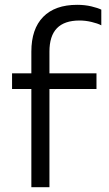

<svg xmlns="http://www.w3.org/2000/svg" viewBox="-20 -776 450 796"><path d="M300 -756Q332 -756 359 -749.5Q386 -743 400 -736V-671Q385 -679 359.5 -685Q334 -691 310 -691Q247 -691 216 -659Q185 -627 185 -562V-472H380V-407H185V0H110V-407H30V-472H110V-562Q110 -656 159 -706Q208 -756 300 -756Z"/></svg>

Font: Madhuban Light
Style: Regular
Weight: 300
Designer: jaikishan Patel
Foundry: MagicType
Version: Version 1.000